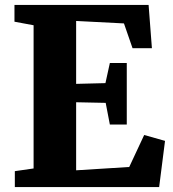

<svg xmlns="http://www.w3.org/2000/svg" viewBox="-20 -763 704 783"><path d="M117 -76V-660L39 -674.5V-743H586L599.5 -566.5H520.5L485.5 -667.5L290.5 -677.5V-421L410 -424L428 -506H497V-255H428L411 -343.5L290.5 -346V-68.5L507 -82L568 -212.5L653 -188.5L629 0H40.5V-65Z"/></svg>

Font: Merriweather 20pt Black
Style: Regular
Weight: 900
Version: Version 2.100